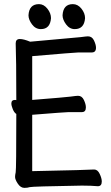

<svg xmlns="http://www.w3.org/2000/svg" viewBox="-20 -894 540 930"><path d="M98 16Q80 16 66.5 -4Q53 -24 53 -37Q53 -46 56 -59.5Q59 -73 59 -342Q49 -348 42 -365Q35 -382 35 -393Q35 -410 53 -410L59 -409Q59 -613 56 -684Q56 -705 76 -705Q95 -705 126 -692L369 -714Q399 -718 406 -718Q426 -718 435.5 -697.5Q445 -677 445 -663Q445 -640 425 -640H361Q346 -640 136 -622V-410Q300 -423 321 -426Q350 -430 358 -430Q377 -430 386.5 -409.5Q396 -389 396 -374Q396 -351 377 -351H313Q299 -351 136 -338V-65Q418 -71 436 -73Q453 -73 463 -51.5Q473 -30 473 -15Q473 8 454 8Q422 5 377 5Q133 9 123.5 12.5Q114 16 98 16ZM178 -753Q152 -753 135 -776Q118 -799 118 -820Q121 -874 169 -874Q192 -874 209.5 -852Q227 -830 227 -806Q223 -753 178 -753ZM342 -753Q317 -753 300 -776Q283 -799 283 -820Q286 -874 333 -874Q357 -874 374.5 -852Q392 -830 392 -806Q388 -753 342 -753Z"/></svg>

Font: LXGW WenKai Mono TC
Style: Bold
Weight: 700
Designer: LXGW / Fontworks Inc.
Foundry: LXGW / Fontworks Inc.
Version: Version 1.330